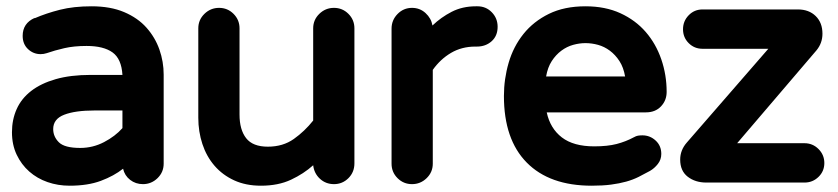

<svg xmlns="http://www.w3.org/2000/svg" viewBox="-20 -560 2661 610"><path d="M18 -140Q18 -180 33 -213.5Q48 -247 79 -271Q110 -295 157 -308.5Q204 -322 268 -322H369Q366 -373 337.5 -393.5Q309 -414 255 -414Q215 -414 184.5 -407Q154 -400 128 -391Q119 -388 109 -388Q86 -388 69 -404Q52 -420 52 -446Q52 -486 90 -503V-502Q127 -518 170.5 -529Q214 -540 271 -540Q331 -540 374.5 -521.5Q418 -503 445.5 -472Q473 -441 486.5 -402.5Q500 -364 500 -323V-40Q500 -13 480.5 6Q461 25 434 25Q411 25 393.5 11.5Q376 -2 371 -24Q342 -1 300.5 14.5Q259 30 201 30Q164 30 131 18.5Q98 7 73 -15Q48 -37 33 -68.5Q18 -100 18 -140ZM235 -90Q275 -90 310.5 -108.5Q346 -127 369 -153V-209H280Q219 -209 184 -195.5Q149 -182 149 -150Q149 -126 167 -108Q185 -90 235 -90Z M610 -470Q610 -497 629.5 -516Q649 -535 676 -535Q703 -535 722 -516Q741 -497 741 -470V-196Q741 -148 762 -121Q783 -94 831 -94Q879 -94 913.5 -118.5Q948 -143 975 -177V-470Q975 -497 994.5 -516Q1014 -535 1041 -535Q1068 -535 1087 -516Q1106 -497 1106 -470V-41Q1106 -13 1087 6Q1068 25 1041 25Q1015 25 996.5 8Q978 -9 975 -35Q945 -8 904.5 11Q864 30 809 30Q761 30 724 13Q687 -4 661.5 -33.5Q636 -63 623 -102.5Q610 -142 610 -186Z M1289 -535Q1314 -535 1332 -518.5Q1350 -502 1354 -479Q1381 -505 1415 -522.5Q1449 -540 1492 -540H1497Q1524 -540 1542.5 -521Q1561 -502 1561 -475Q1561 -446 1542 -429Q1523 -412 1495 -412H1490Q1447 -412 1413 -392Q1379 -372 1355 -338V-40Q1355 -13 1335.5 6Q1316 25 1289 25Q1262 25 1243 6Q1224 -13 1224 -40V-469Q1224 -496 1243 -515.5Q1262 -535 1289 -535Z M1581 -255Q1581 -309 1596 -360.5Q1611 -412 1643 -452Q1675 -492 1724 -516Q1773 -540 1840 -540Q1903 -540 1951 -518Q1999 -496 2031.5 -458.5Q2064 -421 2081 -371.5Q2098 -322 2098 -268Q2098 -241 2080 -222Q2062 -203 2032 -203H1717Q1728 -152 1765 -123.5Q1802 -95 1868 -95Q1910 -95 1939 -102.5Q1968 -110 1994 -124Q2001 -128 2007 -129Q2013 -130 2021 -130Q2045 -130 2063 -113.5Q2081 -97 2081 -71Q2081 -53 2070 -39Q2059 -25 2045 -17Q2027 -7 2009 2Q1991 11 1969.5 17Q1948 23 1921.5 26.5Q1895 30 1860 30Q1726 30 1653.5 -43.5Q1581 -117 1581 -255ZM1966 -317Q1961 -346 1948 -366Q1935 -386 1917.5 -399Q1900 -412 1880 -417.5Q1860 -423 1840 -423Q1821 -423 1801 -417.5Q1781 -412 1763.5 -399Q1746 -386 1733 -366Q1720 -346 1715 -317Z M2141 -53Q2141 -83 2162 -107L2421 -405H2212Q2186 -405 2168 -423Q2150 -441 2150 -467Q2150 -493 2168 -511.5Q2186 -530 2212 -530H2515Q2550 -530 2571.5 -509Q2593 -488 2593 -453Q2593 -423 2574 -400L2322 -105H2536Q2562 -105 2580.5 -86.5Q2599 -68 2599 -42Q2599 -16 2580.5 2Q2562 20 2536 20H2224Q2189 20 2165 1.5Q2141 -17 2141 -53Z"/></svg>

Font: Varela Round Precious
Style: Bold
Weight: 700
Version: Version 1.000